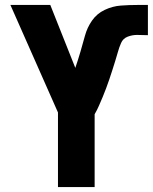

<svg xmlns="http://www.w3.org/2000/svg" viewBox="-20 -755 617 775"><path d="M214 0H362V-294Q372 -311 379.5 -328.5Q387 -346 394.5 -363.5Q402 -381 408.5 -399Q415 -417 421.5 -435.5Q428 -454 433.5 -472Q439 -490 445 -508.5Q451 -527 456 -545.5Q461 -564 469 -582Q477 -600 495.5 -607Q514 -614 533 -614Q544 -614 555 -613.5Q566 -613 577 -613V-735Q566 -735 556 -735Q546 -735 535 -735Q501 -735 467.5 -732.5Q434 -730 402.5 -715Q371 -700 351.5 -672Q332 -644 323 -611Q314 -578 304.5 -545.5Q295 -513 284 -481L183 -735H22L214 -301Z"/></svg>

Font: Iosevka Sparkle Heavy
Style: Regular
Weight: 900
Designer: Belleve Invis
Foundry: Belleve Invis
Version: Version 4.5.0; ttfautohint (v1.8.3)